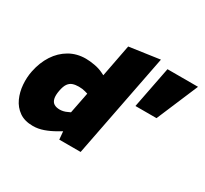

<svg xmlns="http://www.w3.org/2000/svg" viewBox="-155 -996 1313 1231"><g transform="rotate(30 501.5 -380.5)"><path d="M211 9Q149 9 109.5 -19Q70 -47 49.5 -92Q29 -137 25 -189.5Q21 -242 31 -291Q46 -364 81.5 -418.5Q117 -473 170.5 -504Q224 -535 291 -535Q320 -535 356.5 -528.5Q393 -522 421 -508L494 -472L426 -425L486 -738L710 -770L560 0H402L393 -100L369 -136L410 -345L389 -351Q379 -354 367 -355.5Q355 -357 341 -357Q316 -357 297 -350.5Q278 -344 265 -326Q252 -308 245 -271Q238 -234 243.5 -211Q249 -188 265.5 -178Q282 -168 308 -168Q319 -168 333 -171Q347 -174 361 -181L381 -190L416 -70L366 -41Q326 -18 287.5 -4.5Q249 9 211 9ZM717 -431 777 -738H1003L873 -431Z"/></g></svg>

Font: REM Black
Style: Italic
Weight: 900
Italic angle: -11°
Designer: Octavio Pardo
Foundry: Ashler Design
Version: Version 1.005;gftools[0.9.28]